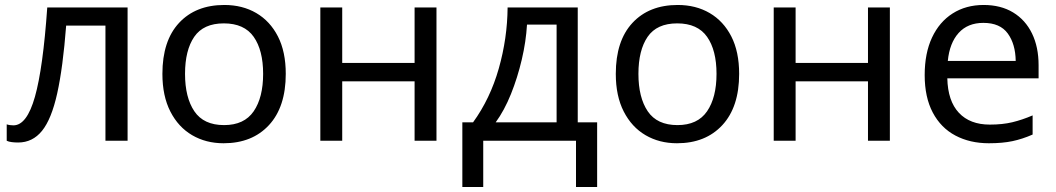

<svg xmlns="http://www.w3.org/2000/svg" viewBox="-20 -566 4247 772"><path d="M493 0H404V-463H246Q233 -294 210 -190.5Q187 -87 149 -40Q111 7 53 7Q40 7 27.5 5.5Q15 4 7 0V-66Q13 -64 20 -63Q27 -62 34 -62Q88 -62 120.5 -177Q153 -292 170 -536H493Z M1129 -269Q1129 -136 1061.5 -63Q994 10 879 10Q808 10 752.5 -22.5Q697 -55 665 -117.5Q633 -180 633 -269Q633 -402 700 -474Q767 -546 882 -546Q955 -546 1010.5 -513.5Q1066 -481 1097.5 -419.5Q1129 -358 1129 -269ZM724 -269Q724 -174 761.5 -118.5Q799 -63 881 -63Q962 -63 1000 -118.5Q1038 -174 1038 -269Q1038 -364 1000 -418Q962 -472 880 -472Q798 -472 761 -418Q724 -364 724 -269Z M1356 -536V-313H1647V-536H1735V0H1647V-239H1356V0H1268V-536Z M2303 -536V-74H2381V186H2296V0H1923V186H1839V-74H1882Q1951 -169 1985.5 -290.5Q2020 -412 2021 -536ZM2099 -467Q2095 -399 2078 -326.5Q2061 -254 2034.5 -188Q2008 -122 1973 -74H2218V-467Z M2952 -269Q2952 -136 2884.5 -63Q2817 10 2702 10Q2631 10 2575.5 -22.5Q2520 -55 2488 -117.5Q2456 -180 2456 -269Q2456 -402 2523 -474Q2590 -546 2705 -546Q2778 -546 2833.5 -513.5Q2889 -481 2920.5 -419.5Q2952 -358 2952 -269ZM2547 -269Q2547 -174 2584.5 -118.5Q2622 -63 2704 -63Q2785 -63 2823 -118.5Q2861 -174 2861 -269Q2861 -364 2823 -418Q2785 -472 2703 -472Q2621 -472 2584 -418Q2547 -364 2547 -269Z M3179 -536V-313H3470V-536H3558V0H3470V-239H3179V0H3091V-536Z M3935 -546Q4004 -546 4053.5 -516Q4103 -486 4129.5 -431.5Q4156 -377 4156 -304V-251H3789Q3791 -160 3835.5 -112.5Q3880 -65 3960 -65Q4011 -65 4050.5 -74.5Q4090 -84 4132 -102V-25Q4091 -7 4051 1.5Q4011 10 3956 10Q3880 10 3821.5 -21Q3763 -52 3730.5 -113.5Q3698 -175 3698 -264Q3698 -352 3727.5 -415Q3757 -478 3810.5 -512Q3864 -546 3935 -546ZM3934 -474Q3871 -474 3834.5 -433.5Q3798 -393 3791 -321H4064Q4063 -389 4032 -431.5Q4001 -474 3934 -474Z"/></svg>

Font: Go Noto Current
Style: Regular
Weight: 400
Designer: Monotype Design Team
Foundry: Monotype Imaging Inc.
Version: Version 2.007; ttfautohint (v1.8) -l 8 -r 50 -G 200 -x 14 -D